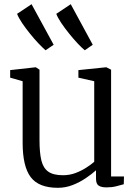

<svg xmlns="http://www.w3.org/2000/svg" viewBox="-20 -885 656 916"><path d="M488 9Q464 9 451 0.8Q438 -7.5 438 -33V-72.5Q418 -54.5 389.2 -35Q360.5 -15.5 326.5 -2.2Q292.5 11 256 11Q165 11 126.5 -40Q88 -91 88 -204V-497.5L28.5 -514.5V-550.5L149 -564H151L168.5 -552.5V-215.5Q168.5 -157 177.2 -120.2Q186 -83.5 210.2 -66.2Q234.5 -49 280.5 -49Q312 -49 340 -59.5Q368 -70 391 -84.8Q414 -99.5 429.5 -113V-497.5L354 -514.5V-550.5L485.5 -564H487.5L510 -552.5V-43H571.5L570.5 -6Q554 -1.5 534 3.8Q514 9 488 9ZM197 -645.5Q183.5 -657 163.5 -678Q143.5 -699 122.8 -724.8Q102 -750.5 85.2 -775.5Q68.5 -800.5 61.5 -819L130.5 -865L236 -671.5L198 -645.5ZM384 -645.5Q370 -657 350.2 -678Q330.5 -699 309.8 -724.8Q289 -750.5 272.2 -775.5Q255.5 -800.5 248.5 -819L317.5 -865L422.5 -671.5L385 -645.5Z"/></svg>

Font: Merriweather 24pt Light
Style: Regular
Weight: 300
Designer: Eben Sorkin
Foundry: Eben Sorkin
Version: Version 2.100